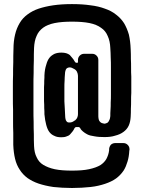

<svg xmlns="http://www.w3.org/2000/svg" viewBox="-20 -769 705 939"><path d="M168.9 128.9C189.5 135.7 213.9 141.6 241.2 145.5C268.6 148.4 298.8 150.4 332 150.4C365.2 150.4 395.5 148.4 422.9 145.5C450.2 142.6 473.6 136.7 494.1 129.9C514.6 123 533.2 114.3 547.9 103.5C562.5 92.8 575.2 79.1 585 64.5C592.8 51.8 598.6 38.1 603.5 21.5C608.4 5.9 611.3 -11.7 612.3 -31.2C612.3 -32.2 612.3 -34.2 613.3 -35.2V-39.1C613.3 -47.9 610.4 -54.7 604.5 -60.5C598.6 -66.4 591.8 -69.3 583 -69.3H543.9C535.2 -69.3 528.3 -66.4 522.5 -61.5C517.6 -55.7 514.6 -48.8 513.7 -41V-37.1V-34.2C511.7 -17.6 506.8 -3.9 500 8.8C493.2 20.5 483.4 30.3 471.7 38.1C457 46.9 438.5 53.7 415 58.6C392.6 63.5 364.3 65.4 332 65.4C299.8 65.4 271.5 63.5 248 58.6C224.6 53.7 206.1 45.9 191.4 37.1C176.8 28.3 166 15.6 159.2 0C151.4 -14.6 147.5 -33.2 146.5 -54.7C145.5 -74.2 145.5 -93.8 145.5 -113.3C144.5 -132.8 144.5 -152.3 144.5 -172.9C143.6 -192.4 143.6 -211.9 143.6 -232.4V-292V-352.5C143.6 -372.1 143.6 -391.6 144.5 -412.1C144.5 -432.6 144.5 -452.1 145.5 -472.7C145.5 -493.2 145.5 -513.7 146.5 -534.2C147.5 -556.6 151.4 -577.1 159.2 -593.8C166 -610.4 176.8 -623 191.4 -633.8C205.1 -643.6 223.6 -651.4 247.1 -656.2C271.5 -661.1 299.8 -663.1 332 -663.1C365.2 -663.1 393.6 -661.1 418 -656.2C441.4 -651.4 460 -643.6 474.6 -632.8C489.3 -623 500 -609.4 506.8 -592.8C514.6 -576.2 518.6 -556.6 519.5 -534.2C520.5 -517.6 521.5 -502 521.5 -486.3C522.5 -470.7 522.5 -455.1 522.5 -439.5V-393.6V-349.6V-307.6C522.5 -293.9 522.5 -281.2 521.5 -268.6C521.5 -255.9 521.5 -243.2 520.5 -232.4C519.5 -221.7 519.5 -210.9 519.5 -201.2C518.6 -193.4 517.6 -186.5 514.6 -181.6C512.7 -176.8 509.8 -171.9 505.9 -168.9C503.9 -168 502 -167 499 -166C496.1 -165 493.2 -164.1 490.2 -164.1C485.4 -165 481.4 -166 478.5 -167C474.6 -168 471.7 -170.9 468.8 -173.8C465.8 -176.8 463.9 -180.7 462.9 -184.6C461.9 -189.5 460.9 -194.3 460.9 -200.2V-475.6C460.9 -484.4 458 -491.2 452.1 -497.1C446.3 -502.9 439.5 -505.9 430.7 -505.9H391.6C382.8 -505.9 376 -502.9 370.1 -497.1C364.3 -491.2 361.3 -484.4 361.3 -475.6V-472.7V-467.8C361.3 -465.8 361.3 -463.9 360.4 -462.9C359.4 -461.9 358.4 -461.9 357.4 -461.9H355.5H354.5C352.5 -461.9 350.6 -462.9 348.6 -463.9C347.7 -464.8 346.7 -465.8 345.7 -467.8C341.8 -474.6 337.9 -481.4 333 -486.3C329.1 -491.2 325.2 -496.1 321.3 -500C316.4 -503.9 310.5 -506.8 303.7 -508.8C296.9 -510.7 289.1 -511.7 280.3 -511.7C267.6 -511.7 256.8 -509.8 247.1 -505.9C237.3 -501 228.5 -495.1 221.7 -486.3C214.8 -477.5 210 -466.8 206.1 -452.1C201.2 -437.5 198.2 -420.9 197.3 -400.4C197.3 -392.6 197.3 -383.8 196.3 -374C196.3 -364.3 196.3 -353.5 195.3 -342.8V-309.6V-274.4C196.3 -262.7 196.3 -251 196.3 -240.2C197.3 -229.5 197.3 -219.7 197.3 -210C199.2 -189.5 202.1 -172.9 206.1 -158.2C210 -143.6 214.8 -131.8 221.7 -123C228.5 -114.3 236.3 -108.4 246.1 -104.5C254.9 -99.6 266.6 -97.7 279.3 -97.7C289.1 -97.7 297.9 -98.6 304.7 -101.6C311.5 -103.5 317.4 -106.4 322.3 -111.3C326.2 -115.2 330.1 -120.1 334 -125C337.9 -129.9 341.8 -135.7 344.7 -142.6L348.6 -146.5C350.6 -147.5 352.5 -147.5 353.5 -147.5H363.3C365.2 -147.5 367.2 -147.5 368.2 -146.5L372.1 -142.6C375 -135.7 379.9 -130.9 385.7 -126C391.6 -121.1 398.4 -116.2 406.2 -112.3C415 -107.4 426.8 -104.5 441.4 -102.5C456.1 -99.6 472.7 -98.6 491.2 -98.6C510.7 -98.6 528.3 -100.6 543 -105.5C558.6 -109.4 572.3 -115.2 584 -124C594.7 -131.8 603.5 -141.6 609.4 -154.3C615.2 -167 618.2 -181.6 619.1 -198.2C620.1 -210.9 620.1 -224.6 620.1 -237.3C621.1 -250 621.1 -263.7 621.1 -276.4C621.1 -289.1 621.1 -301.8 622.1 -314.5V-353.5V-394.5C621.1 -408.2 621.1 -421.9 621.1 -436.5C621.1 -451.2 621.1 -465.8 620.1 -480.5C620.1 -496.1 620.1 -511.7 619.1 -528.3C618.2 -554.7 615.2 -578.1 610.4 -599.6C604.5 -620.1 596.7 -638.7 586.9 -655.3C576.2 -671.9 563.5 -685.5 547.9 -697.3C532.2 -710 513.7 -719.7 493.2 -726.6C472.7 -734.4 448.2 -740.2 421.9 -743.2C395.5 -747.1 365.2 -749 332 -749C298.8 -749 268.6 -747.1 241.2 -743.2C213.9 -739.3 189.5 -733.4 168.9 -726.6C148.4 -719.7 129.9 -710 114.3 -698.2C98.6 -686.5 85.9 -672.9 76.2 -656.2C66.4 -639.6 58.6 -621.1 53.7 -599.6C48.8 -579.1 45.9 -555.7 45.9 -529.3C44.9 -506.8 44.9 -484.4 44.9 -463.9C43.9 -443.4 43.9 -422.9 43.9 -403.3C43 -382.8 43 -363.3 43 -344.7V-288.1C43 -269.5 43 -251 43.9 -232.4V-176.8C43.9 -158.2 43.9 -138.7 44.9 -119.1V-60.5C45.9 -35.2 48.8 -12.7 53.7 7.8C58.6 28.3 66.4 45.9 76.2 60.5C85.9 76.2 98.6 89.8 114.3 101.6C129.9 112.3 148.4 122.1 168.9 128.9ZM343.8 -178.7C339.8 -175.8 335.9 -172.9 332 -171.9C328.1 -170.9 324.2 -169.9 321.3 -169.9C317.4 -169.9 314.5 -169.9 311.5 -170.9C308.6 -171.9 306.6 -173.8 304.7 -176.8C302.7 -178.7 301.8 -181.6 300.8 -185.5C299.8 -189.5 298.8 -194.3 298.8 -200.2C297.9 -213.9 297.9 -226.6 296.9 -238.3C295.9 -251 295.9 -262.7 294.9 -273.4V-307.6V-340.8C294.9 -351.6 294.9 -362.3 295.9 -374C295.9 -385.7 296.9 -397.5 297.9 -409.2C297.9 -414.1 298.8 -418.9 299.8 -421.9C300.8 -425.8 301.8 -428.7 303.7 -431.6C305.7 -434.6 308.6 -436.5 311.5 -437.5C314.5 -438.5 317.4 -439.5 321.3 -439.5C324.2 -439.5 327.1 -438.5 331.1 -437.5C334 -436.5 337.9 -434.6 342.8 -431.6C348.6 -428.7 353.5 -423.8 356.4 -418C359.4 -411.1 361.3 -405.3 361.3 -398.4V-210.9C361.3 -206.1 360.4 -200.2 358.4 -195.3C356.4 -190.4 353.5 -185.5 348.6 -181.6L346.7 -179.7C345.7 -179.7 344.7 -179.7 343.8 -178.7Z"/></svg>

Font: Yellow Ladder Regular
Style: Regular
Weight: 400
Designer: Zima Creative
Version: Version 2.002